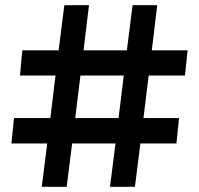

<svg xmlns="http://www.w3.org/2000/svg" viewBox="-20 -720 768 740"><path d="M693 -429H553L533 -265H670L660 -167H521L500 0H404L425 -167H258L237 0H141L162 -167H24L34 -265H174L194 -429H57L66 -526H206L228 -700H323L302 -526H469L491 -700H586L565 -526H703ZM437 -265 457 -429H290L270 -265Z"/></svg>

Font: Montserrat Medium
Style: Regular
Weight: 500
Designer: Julieta Ulanovsky
Foundry: Julieta Ulanovsky
Version: Version 6.001